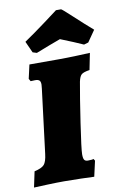

<svg xmlns="http://www.w3.org/2000/svg" viewBox="-116 -964 661 1026"><g transform="rotate(-10 214.5 -451.5)"><path d="M267 -125Q267 -103 272.5 -95Q278 -87 292 -87Q305 -87 313 -88Q321 -89 323 -90L329 -80L310 4Q290 3 240 1.5Q190 0 147 0Q108 0 54 2Q0 4 -17 5L1 -80Q41 -89 54.5 -104.5Q68 -120 73 -162L116 -508Q118 -526 118 -530Q118 -547 111 -553Q104 -559 88 -559L64 -558L56 -572L73 -647H232Q276 -647 328.5 -649Q381 -651 402 -652L384 -562Q351 -557 340 -547.5Q329 -538 323 -510Q308 -428 287.5 -290Q267 -152 267 -125ZM263 -908H290Q291 -911 346 -860Q404 -806 446 -770L403 -708L379 -701Q335 -721 257 -752Q207 -734 123 -701L101 -708L73 -770Q129 -808 187.5 -851.5Q246 -895 263 -908Z"/></g></svg>

Font: Alegreya Black
Style: Italic
Weight: 900
Italic angle: -7°
Designer: Juan Pablo del Peral
Foundry: Huerta Tipografica
Version: Version 2.007; ttfautohint (v1.6)